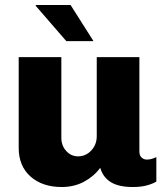

<svg xmlns="http://www.w3.org/2000/svg" viewBox="-20 -740 660 770"><path d="M226 -188Q226 -156 245.5 -134.5Q265 -113 293 -113Q324 -113 346 -136.5Q368 -160 368 -194V-511H539V-133Q539 -116 548 -108Q557 -100 569 -100Q587 -100 607 -110V-12Q595 -4 571 3Q547 10 513 10Q456 10 424.5 -9.5Q393 -29 382 -67Q356 -32 316.5 -11Q277 10 227 10Q150 10 102.5 -32Q55 -74 55 -147V-511H226ZM124 -720H263L355 -575H246L123 -717Z"/></svg>

Font: Chivo ExtraBold
Style: Regular
Weight: 800
Designer: Hector Gatti
Foundry: Omnibus-Type
Version: Version 1.007